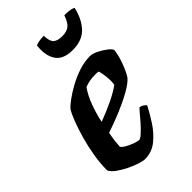

<svg xmlns="http://www.w3.org/2000/svg" viewBox="-217 -784 858 858"><g transform="rotate(-45 211.5 -355.0)"><path d="M167 0Q156 0 134 -7Q112 -14 87 -26Q62 -38 41 -53Q20 -68 12 -84Q12 -128 20 -175.5Q28 -223 40.5 -266.5Q53 -310 66 -343.5Q79 -377 90 -394Q99 -405 122.5 -422.5Q146 -440 178.5 -458Q211 -476 247.5 -488Q284 -500 319 -500Q334 -500 356.5 -489Q379 -478 396.5 -464Q414 -450 415 -441Q411 -408 396.5 -370Q382 -332 369 -313Q352 -293 313 -271.5Q274 -250 227 -230.5Q180 -211 137 -197Q131 -168 129.5 -150.5Q128 -133 127 -119Q132 -110 149.5 -100.5Q167 -91 184.5 -85Q202 -79 209 -79Q217 -79 233 -93.5Q249 -108 266 -127Q283 -146 296 -162Q309 -178 313 -181Q322 -181 332 -174.5Q342 -168 344 -163Q327 -130 302.5 -92Q278 -54 244.5 -27Q211 0 167 0ZM148 -255Q194 -272 236.5 -292.5Q279 -313 305 -332Q306 -337 306.5 -343Q307 -349 307 -354Q307 -390 298 -423Q291 -425 285 -425Q279 -425 273 -425Q241 -425 210 -413Q188 -382 172.5 -340Q157 -298 148 -255ZM284 -573Q224 -573 201 -608Q178 -643 185 -701Q190 -704 204.5 -707Q219 -710 237 -710Q238 -674 251.5 -662Q265 -650 294 -650Q323 -650 339 -662.5Q355 -675 367 -710Q392 -710 405 -707Q418 -704 423 -701Q410 -643 377 -608Q344 -573 284 -573Z"/></g></svg>

Font: Texturina 72pt 72pt ExtraBold
Style: Italic
Weight: 800
Italic angle: -11°
Designer: Guillermo Torres Carreño
Foundry: Omnibus-Type
Version: Version 1.002; ttfautohint (v1.8.3)